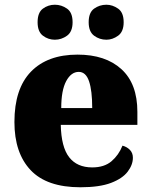

<svg xmlns="http://www.w3.org/2000/svg" viewBox="-20 -782 638 812"><path d="M320 10Q178 10 109.5 -62.5Q41 -135 41 -266Q41 -407 111 -479Q181 -551 308 -551Q426 -551 493.5 -489.5Q561 -428 561 -309V-254H237Q239 -160 272.5 -117Q306 -74 370 -74Q421 -74 451.5 -100Q482 -126 498 -166Q517 -161 529.5 -148Q542 -135 542 -115Q542 -85 520 -56Q498 -27 449.5 -8.5Q401 10 320 10ZM370 -325Q370 -399 356.5 -438.5Q343 -478 313 -478Q281 -478 260 -439Q239 -400 239 -325ZM430 -614Q401 -614 378 -631Q355 -648 355 -688Q355 -729 378 -745.5Q401 -762 430 -762Q456 -762 479.5 -745.5Q503 -729 503 -688Q503 -648 479.5 -631Q456 -614 430 -614ZM212 -614Q184 -614 161.5 -631Q139 -648 139 -688Q139 -729 161.5 -745.5Q184 -762 212 -762Q240 -762 263.5 -745.5Q287 -729 287 -688Q287 -648 263.5 -631Q240 -614 212 -614Z"/></svg>

Font: Noto Serif Hebrew Black
Style: Regular
Weight: 900
Version: Version 2.003